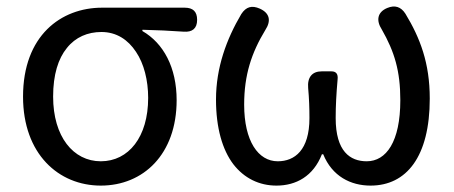

<svg xmlns="http://www.w3.org/2000/svg" viewBox="-20 -567 1420 600"><path d="M521 -543H447H299C171 -543 52 -456 52 -265C52 -86 163 13 295 13C428 13 532 -85 532 -254C532 -356 491 -432 425 -470V-474C471 -473 510 -471 554 -468C581 -466 596 -478 596 -505C596 -531 583 -543 557 -543ZM405 -405C430 -368 443 -316 443 -261C443 -139 382 -63 295 -63C209 -63 146 -140 146 -265C146 -334 162 -384 189 -417C216 -451 254 -467 297 -467C344 -467 380 -443 405 -405Z M709 -54C743 -10 790 13 844 13C905 13 959 -16 986 -85H990C1018 -16 1076 13 1138 13C1250 13 1323 -77 1323 -259C1323 -370 1293 -448 1247 -524C1233 -546 1214 -552 1190 -542C1159 -529 1155 -503 1173 -475C1213 -405 1231 -345 1231 -254C1231 -124 1187 -63 1126 -63C1074 -63 1029 -94 1029 -198C1029 -237 1031 -273 1035 -319C1037 -336 1030 -344 1016 -344H988H985C956 -344 940 -326 943 -292C946 -259 947 -229 947 -198C947 -98 901 -63 848 -63C787 -63 743 -126 743 -240C743 -333 766 -402 809 -473C828 -502 823 -526 792 -540C767 -551 749 -546 734 -523C688 -445 655 -356 655 -256C655 -167 675 -99 709 -54Z"/></svg>

Font: GenSenRounded2 TW R
Style: Regular
Weight: 400
Version: Version 2.100;PS 2.1;hotconv 16.6.51;makeotf.lib2.5.65220 DE